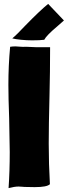

<svg xmlns="http://www.w3.org/2000/svg" viewBox="-20 -950 348 985"><path d="M274 -815Q218 -768 207 -746Q186 -743 145 -743Q117 -743 87.5 -746Q58 -749 43 -753Q67 -773 110 -819Q184 -895 227 -930L308 -845ZM237 -699Q237 -582 234 -463Q230 -305 230 -214Q230 -109 236 -5Q221 10 158 10Q122 10 105 9L93 8L75 7Q55 7 24 15Q30 -72 30 -170Q30 -209 28 -285L27 -343Q23 -449 23 -515Q23 -614 32 -710Q45 -712 60 -712Q68 -712 82 -710.5Q96 -709 115 -710Q167 -707 198 -708H237Z"/></svg>

Font: Londrina Solid Black
Style: Regular
Weight: 900
Designer: Marcelo Magalhaes
Foundry: Marcelo Magalhães
Version: Version 1.002